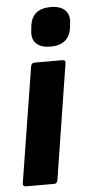

<svg xmlns="http://www.w3.org/2000/svg" viewBox="-52 -748 364 779"><g transform="rotate(-5 129.5 -358.0)"><path d="M23 0Q8 0 10 -14L85 -483Q88 -497 99 -497H213Q228 -497 225 -483L151 -14Q149 0 137 0ZM170 -556Q133 -556 113.5 -574Q94 -592 98 -627L100 -645Q108 -716 185 -716Q223 -716 242.5 -697.5Q262 -679 258 -645L256 -627Q247 -556 170 -556Z"/></g></svg>

Font: Sofia Sans Condensed Black
Style: Italic
Weight: 900
Italic angle: -9°
Version: Version 4.100